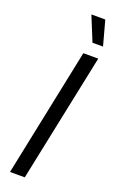

<svg xmlns="http://www.w3.org/2000/svg" viewBox="-178 -981 623 1024"><g transform="rotate(20 133.5 -469.0)"><path d="M29.4 0 180.4 -729H265L113.3 0ZM207.1 -798.1 150 -937.9H228.9L267 -798.1Z"/></g></svg>

Font: Mona Sans
Style: Italic
Weight: 200
Italic angle: -11.6951°
Designer: Deni Anggara
Foundry: GitHub
Version: Version 2.000